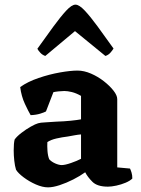

<svg xmlns="http://www.w3.org/2000/svg" viewBox="-20 -804 606 827"><path d="M187 3Q163 3 134.5 -9.5Q106 -22 82 -40Q58 -58 49 -73Q44 -89 41.5 -112Q39 -135 39 -156Q39 -187 43 -203Q52 -216 72 -231.5Q92 -247 112.5 -258.5Q133 -270 144 -273Q153 -276 176 -277Q199 -278 222 -280Q255 -281 284.5 -284Q314 -287 329 -290V-391Q308 -403 289.5 -407.5Q271 -412 257 -412Q248 -412 233 -410.5Q218 -409 210 -407L178 -324Q171 -320 153.5 -314.5Q136 -309 112 -308Q103 -323 87.5 -356Q72 -389 67 -429Q99 -452 146 -468Q193 -484 238.5 -492Q284 -500 314 -500Q342 -500 372 -487Q402 -474 427.5 -454Q453 -434 469 -413.5Q485 -393 485 -377V-83L540 -78Q543 -72 546.5 -61Q550 -50 550 -35Q540 -25 521 -17Q502 -9 481 -4.5Q460 0 445 0Q399 0 378 -21Q357 -42 347 -62Q325 -46 295.5 -31Q266 -16 237 -6.5Q208 3 187 3ZM246 -93Q260 -93 286 -102Q312 -111 329 -120V-225Q316 -224 302.5 -221.5Q289 -219 272 -216Q247 -213 223 -207.5Q199 -202 184 -192Q183 -175 184.5 -154Q186 -133 192 -118Q202 -107 218 -100Q234 -93 246 -93ZM175 -563Q163 -567 154 -576.5Q145 -586 141 -594Q178 -646 209.5 -689Q241 -732 265 -758Q289 -784 305 -784Q321 -784 345 -758.5Q369 -733 400.5 -690Q432 -647 469 -595Q465 -588 456 -577.5Q447 -567 434 -563L303 -670Z"/></svg>

Font: Texturina ExtraBold
Style: Regular
Weight: 800
Designer: Guillermo Torres Carreño
Foundry: Omnibus-Type
Version: Version 1.002; ttfautohint (v1.8.3)